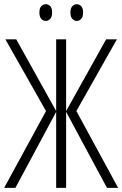

<svg xmlns="http://www.w3.org/2000/svg" viewBox="-20 -903 588 923"><path d="M318.4 -843.3Q318.4 -863.8 328.1 -873.5Q337.4 -882.8 348.6 -882.8Q360.8 -882.8 370.1 -873.5Q379.4 -864.3 379.4 -843.3Q379.4 -821.3 370.1 -812Q360.4 -802.2 348.6 -802.2Q337.9 -802.2 328.1 -812Q318.4 -821.8 318.4 -843.3ZM169.4 -843.3Q169.4 -864.3 178.7 -873.5Q188 -882.8 200.7 -882.8Q211.9 -882.8 221.2 -873.5Q230.5 -864.3 230.5 -843.3Q230.5 -821.3 221.2 -812Q211.4 -802.2 200.7 -802.2Q188.5 -802.2 178.7 -812Q169.4 -821.3 169.4 -843.3ZM250 -713.9H297.9V-369.1L490.2 -713.9H542L347.2 -369.1L547.9 0H494.1L297.9 -365.2V0H250V-365.2L54.2 0H0L201.2 -369.1L5.9 -713.9H58.1L250 -369.1Z"/></svg>

Font: Germano
Style: Regular
Weight: 300
Width: 3
Foundry: Ascender Corporation
Version: Version 1.10; ttfautohint (v1.5)